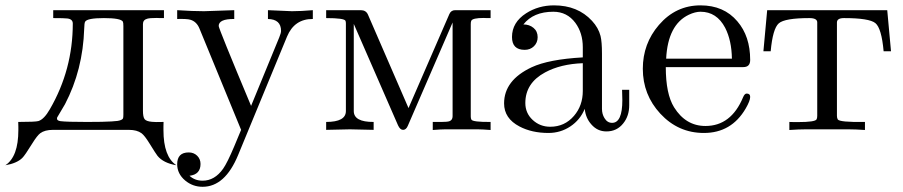

<svg xmlns="http://www.w3.org/2000/svg" viewBox="-51 -489 3399 723"><path d="M613.3 133.3Q564 125 542 97.7Q536.1 90.3 511.7 50.8Q493.7 21.5 481.9 12.7Q464.8 0 434.1 0H148.4Q117.7 0 100.6 12.7Q88.9 21.5 70.8 50.8Q42.5 96.7 32.7 106Q12.2 126 -30.8 133.3Q18.1 101.1 18.1 1Q18.1 -2.9 18.1 -12.2Q17.6 -22.9 17.6 -29.8Q82.5 -29.8 93.8 -33.2Q115.2 -40 136.7 -77.6Q223.1 -226.6 223.1 -400.4Q223.1 -417 202.6 -419.4Q191.9 -420.9 149.4 -420.9V-450.7H566.4V-420.9Q560.5 -420.9 551.3 -420.9Q543 -421.4 539.6 -421.4Q512.7 -421.4 503.4 -418.5Q487.3 -414.1 487.3 -398.4V-72.3Q487.3 -48.8 493.4 -40.5Q499.5 -32.2 521 -30.3Q530.3 -28.8 564.9 -29.8Q564.9 -22.9 564.5 -12.7Q564.5 -2.9 564.5 1Q564.5 101.1 613.3 133.3ZM413.6 -57.6V-390.6Q413.6 -403.8 411.6 -407.7Q403.3 -420.9 340.3 -420.9Q277.3 -420.9 269.5 -407.2Q266.6 -402.3 266.1 -381.3Q261.2 -225.6 193.8 -96.7Q183.6 -80.1 164.1 -46.4Q163.6 -43.9 163.6 -42Q163.6 -34.7 177.2 -32.7Q200.2 -29.8 276.9 -29.8Q340.3 -29.8 368.7 -31.7Q386.2 -32.7 392.1 -33.7Q408.7 -36.6 412.1 -43Q413.6 -46.4 413.6 -57.6Z M1127 -417.5Q1057.6 -418 1029.8 -351.1L845.7 94.7Q796.4 214.4 711.9 214.4Q674.8 214.4 646.5 190.9Q616.2 165.5 616.2 129.4Q616.2 85 659.7 85Q678.7 85 691.4 97.4Q704.1 109.9 704.1 128.4Q704.1 168 662.6 172.9Q682.6 191.4 711.9 191.4Q757.3 191.4 789.1 146.5Q804.7 124.5 831.1 62Q839.8 41.5 856.9 0L700.2 -381.3Q689.5 -407.7 666 -414.6Q653.3 -418.5 616.2 -417.5V-450.7Q674.8 -446.8 717.3 -446.8Q731.9 -446.8 831.1 -450.7V-417.5Q772.5 -418 772.5 -391.1Q772.5 -381.8 894.5 -90.3L1000.5 -348.1Q1007.3 -364.7 1007.3 -372.6Q1007.3 -416.5 958 -417.5V-450.7Q1041 -446.8 1048.3 -446.8Q1082 -446.8 1127 -450.7Z M1796.4 0.5Q1764.2 -2 1748 -2H1625Q1611.3 -2 1578.6 0.5V-29.8H1611.3Q1633.8 -29.8 1641.6 -32.7Q1653.3 -37.1 1653.3 -51.3V-404.3L1484.4 -14.6Q1478 0 1466.8 0Q1455.6 0 1447.8 -17.1L1281.2 -398.9V-70.8Q1281.2 -29.3 1356 -29.8V0Q1274.4 -2 1266.6 -2Q1259.8 -2 1177.2 0V-29.8Q1251.5 -29.8 1251.5 -70.8V-400.4Q1251.5 -406.7 1250 -410.6Q1245.6 -420.9 1177.2 -420.9V-450.7H1307.6Q1327.1 -450.7 1334.5 -434.1L1487.3 -82L1641.1 -436Q1647.5 -450.7 1663.1 -450.7H1796.4V-420.9Q1790 -420.9 1781.7 -420.9Q1773.9 -421.4 1771 -421.4Q1728 -421.4 1723.6 -410.6Q1721.7 -406.7 1721.7 -397.9V-50.3Q1721.7 -43 1724.1 -38.6Q1729 -29.3 1796.4 -29.8Z M2318.4 -92.8Q2318.4 -52.2 2295.9 -24.4Q2272 5.9 2232.4 5.9Q2198.7 5.9 2175.8 -20.5Q2154.3 -44.4 2150.9 -79.1Q2133.8 -37.6 2096.7 -12.9Q2059.6 11.7 2014.2 11.7Q1951.7 11.7 1905.3 -12.7Q1847.2 -43 1847.2 -99.6Q1847.2 -187 1951.2 -235.8Q2015.1 -265.6 2143.6 -272.9V-311Q2143.6 -364.7 2115.7 -402.8Q2084.5 -444.8 2032.7 -444.8Q1957.5 -444.8 1919.9 -397Q1942.4 -397 1958 -384Q1973.6 -371.1 1973.6 -349.1Q1973.6 -328.6 1959.7 -314.9Q1945.8 -301.3 1924.8 -301.3Q1877 -301.3 1877 -349.6Q1877 -404.8 1930.2 -439Q1976.6 -468.8 2035.2 -468.8Q2124.5 -468.8 2178.2 -410.6Q2202.6 -384.3 2210.4 -353.5Q2215.8 -331.5 2215.8 -287.6V-79.1Q2215.8 -59.6 2225.1 -44.4Q2235.8 -26.4 2253.9 -26.4Q2292.5 -26.4 2292.5 -111.8Q2292.5 -125.5 2291.5 -150.9H2318.4ZM2143.6 -146.5V-251Q2060.1 -248 2001.5 -216.3Q1927.2 -176.3 1927.2 -101.1Q1927.2 -63 1954.8 -37.4Q1982.4 -11.7 2021 -11.7Q2075.2 -11.7 2110.4 -52.7Q2143.6 -91.3 2143.6 -146.5Z M2773.9 -124Q2773.9 -109.4 2756.8 -80.1Q2703.1 11.7 2599.6 11.7Q2502.9 11.7 2435.5 -61Q2369.6 -132.3 2369.6 -230Q2369.6 -324.7 2430.2 -395Q2493.7 -468.8 2586.9 -468.8Q2674.8 -468.8 2725.6 -408.7Q2773.9 -352.5 2773.9 -263.2Q2773.9 -236.3 2748 -236.3H2456.1Q2456.1 -135.3 2487.3 -85Q2531.2 -14.6 2605.5 -14.6Q2702.1 -14.6 2747.1 -122.6Q2752.9 -136.7 2760.7 -136.7Q2773.9 -136.7 2773.9 -124ZM2705.1 -268.1Q2704.1 -336.4 2679.7 -384.3Q2647.9 -444.8 2586.9 -444.8Q2566.9 -444.8 2543 -433.6Q2463.9 -396 2457.5 -268.1Z M3304.2 -295.9H3276.4Q3268.6 -382.8 3245.4 -401.9Q3222.2 -420.9 3127 -420.9Q3100.6 -420.9 3100.6 -404.3V-52.7Q3100.6 -45.4 3103.5 -39.6Q3109.4 -28.3 3206.1 -29.8V0.5Q3170.4 -2 3144.5 -2H2982.9Q2957 -2 2921.4 0.5V-29.8Q2927.7 -29.8 2939.5 -29.3Q2949.2 -29.3 2954.1 -29.3Q3018.6 -29.3 3023.9 -39.6Q3026.4 -43.9 3026.4 -52.7V-404.8Q3026.4 -420.9 2996.6 -420.9Q2904.3 -420.9 2881.6 -401.1Q2858.9 -381.3 2851.1 -295.9H2823.7L2837.9 -450.7H3290Z"/></svg>

Font: Kurinto Book Core
Style: Regular
Weight: 400
Designer: Kurinto was developed by Clint Goss from a range of fonts that are compatible with the SIL Open Font License Version 1.1
Foundry: Clinton F. Goss
Version: Version 2.196; July 25, 2020